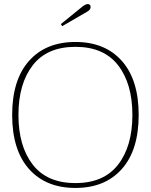

<svg xmlns="http://www.w3.org/2000/svg" viewBox="-20 -917 744 947"><path d="M280 -798 387 -885Q403 -897 413 -897Q419 -897 423 -893Q427 -889 427 -883Q427 -869 411 -860L287 -788ZM40 -350Q40 -523 123 -616.5Q206 -710 352 -710Q498 -710 581 -616.5Q664 -523 664 -350Q664 -177 581 -83.5Q498 10 352 10Q206 10 123 -83.5Q40 -177 40 -350ZM633 -350Q633 -504 562.5 -595Q492 -686 352 -686Q212 -686 141.5 -595Q71 -504 71 -350Q71 -196 141.5 -105Q212 -14 352 -14Q492 -14 562.5 -105Q633 -196 633 -350Z"/></svg>

Font: Taviraj Thin
Style: Regular
Weight: 100
Designer: Katatrad Team
Foundry: CadsonDemak
Version: Version 1.030